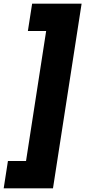

<svg xmlns="http://www.w3.org/2000/svg" viewBox="-53 -800 462 1040"><path d="M88 72H-10L-33 220H234L389 -780H121L98 -632H197Z"/></svg>

Font: Jost ExtraBold
Style: Italic
Weight: 800
Italic angle: -5°
Version: Version 3.710